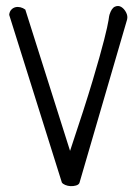

<svg xmlns="http://www.w3.org/2000/svg" viewBox="-20 -616 459 641"><path d="M10.7 -566.4Q11.7 -577.1 17.6 -583.5Q23.4 -589.8 31.2 -591.8Q39.1 -593.8 47.9 -591.8Q56.6 -589.8 64.5 -584L213.9 -112.3Q262.7 -257.8 289.1 -346.2Q315.4 -434.6 327.6 -482.9Q339.8 -531.2 342.3 -548.3Q344.7 -565.4 345.7 -567.4Q352.5 -588.9 363.8 -593.8Q375 -598.6 384.8 -592.8Q394.5 -586.9 400.9 -574.7Q407.2 -562.5 404.3 -550.8L245.1 -4.9Q242.2 1 233.4 3.4Q224.6 5.9 215.3 5.4Q206.1 4.9 197.8 1.5Q189.5 -2 186.5 -6.8Z"/></svg>

Font: Shadows Into Light Two
Style: Regular
Weight: 400
Designer: Kimberly Geswein
Foundry: Kimberly Geswein
Version: Version 1.003 2012